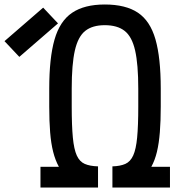

<svg xmlns="http://www.w3.org/2000/svg" viewBox="-168 -834 788 854"><path d="M12 0V-92H94Q78 -121 68.5 -158.5Q59 -196 55 -245.5Q51 -295 51 -360V-440Q51 -576 74.5 -658Q98 -740 152.5 -777Q207 -814 298 -814Q391 -814 445.5 -777.5Q500 -741 523.5 -659Q547 -577 547 -440V-360Q547 -296 543 -246Q539 -196 530 -158.5Q521 -121 505 -92H588V0H332V-94Q367 -95 389.5 -105Q412 -115 424.5 -142.5Q437 -170 442 -222.5Q447 -275 447 -360V-440Q447 -548 433 -609.5Q419 -671 386.5 -696.5Q354 -722 298 -722Q243 -722 211 -696.5Q179 -671 165 -609.5Q151 -548 151 -440V-360Q151 -275 156 -222.5Q161 -170 173.5 -142.5Q186 -115 209 -105Q232 -95 268 -94V0ZM-82 -581 -148 -651 24 -800 90 -730Z"/></svg>

Font: Victor Mono
Style: Bold
Weight: 700
Monospace: yes
Designer: Rune Bjørnerås
Version: Version 1.561;gftools[0.9.30]